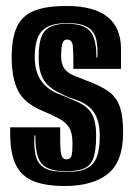

<svg xmlns="http://www.w3.org/2000/svg" viewBox="-20 -613 445 641"><path d="M196 8Q134 8 93.5 -7.5Q53 -23 33.5 -61.5Q14 -100 14 -169V-188H181V-144Q181 -110 185 -95.5Q189 -81 202 -81Q214 -81 218 -91Q222 -100 222 -136Q222 -169 211 -187Q200 -205 176.5 -217.5Q153 -230 115 -246Q59 -271 39 -312.5Q19 -354 19 -422Q19 -486 36.5 -523.5Q54 -561 94 -577Q134 -593 202 -593Q384 -593 384 -449V-383H225V-399Q225 -419 224.5 -435Q224 -451 223 -461Q220 -481 204 -481Q191 -481 187.5 -465Q184 -449 184 -427Q184 -399 194.5 -384.5Q205 -370 224 -362Q243 -354 266 -345Q313 -328 340 -309.5Q367 -291 379 -259.5Q391 -228 391 -171Q391 -73 340 -32.5Q289 8 196 8ZM201 -39Q212 -39 225.5 -40Q239 -41 247 -43Q282 -51 297.5 -77Q313 -103 313 -160Q313 -208 294.5 -236.5Q276 -265 236 -279L205 -290L176 -304Q138 -323 123.5 -350.5Q109 -378 109 -421Q109 -472 121.5 -497.5Q134 -523 168 -530Q176 -532 185.5 -533Q195 -534 205 -534Q223 -534 236 -531Q273 -525 287.5 -499.5Q302 -474 302 -421H305Q308 -478 292.5 -503Q277 -528 236 -534Q229 -535 221 -535.5Q213 -536 205 -536Q183 -536 168 -533Q130 -526 113 -500.5Q96 -475 96 -421Q96 -332 174 -300L204 -288L234 -275Q273 -258 287 -232Q301 -206 301 -160Q301 -106 289.5 -79.5Q278 -53 246 -46Q238 -44 225 -42.5Q212 -41 201 -41Q193 -41 180.5 -42Q168 -43 161 -45Q125 -52 111.5 -78Q98 -104 98 -161H95Q92 -101 106.5 -74.5Q121 -48 160 -42Q167 -41 180 -40Q193 -39 201 -39Z"/></svg>

Font: Alumni Sans Inline One
Style: Regular
Weight: 400
Designer: Robert E. Leuschke
Foundry: Robert E. Leuschke
Version: Version 1.100; ttfautohint (v1.8.3)